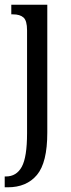

<svg xmlns="http://www.w3.org/2000/svg" viewBox="-23 -556 300 816"><path d="M-3 194H2Q47 194 69.5 153Q92 112 92 10V-427Q92 -468 77 -481.5Q62 -495 32 -495H25V-536H178V8Q178 135 134 187.5Q90 240 10 240H-3Z"/></svg>

Font: Noto Serif Cond
Style: Regular
Weight: 400
Width: 3
Designer: Monotype Design Team
Foundry: Monotype Imaging Inc.
Version: Version 1.001